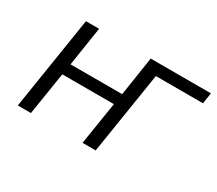

<svg xmlns="http://www.w3.org/2000/svg" viewBox="-97 -690 1001 886"><g transform="rotate(30 403.5 -247.0)"><path d="M63 0 141 -494H211L179 -286H454L486 -494H807L798 -436H547L478 0H408L444 -227H169L133 0Z"/></g></svg>

Font: Nunito Sans 7pt Light
Style: Italic
Weight: 300
Italic angle: -9°
Designer: Vernon Adams
Foundry: Vernon Adams
Version: Version 3.101;gftools[0.9.27]